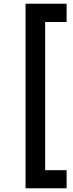

<svg xmlns="http://www.w3.org/2000/svg" viewBox="-20 -859 391 1029"><path d="M117 -839H337V-741H222V53H337V150H117Z"/></svg>

Font: BioRhyme ExtraBold SemiBold
Style: Regular
Weight: 600
Version: Version 1.600;gftools[0.9.33]